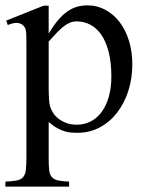

<svg xmlns="http://www.w3.org/2000/svg" viewBox="-26 -480 546 715"><path d="M466.8 -240.7Q466.8 -188 451.9 -141.6Q437 -95.2 409.9 -60.3Q382.8 -25.4 345.2 -5.4Q307.6 14.6 261.7 14.6Q251 14.6 238.8 13.7Q226.6 12.7 213.4 8.5Q200.2 4.4 185.5 -3.7Q170.9 -11.7 155.3 -25.9V109.4Q155.3 135.7 157 152.3Q158.7 168.9 166.3 178.5Q173.8 188 189.2 191.7Q204.6 195.3 231.4 196.3V214.8H-5.9V196.3Q21.5 195.3 37.1 191.9Q52.7 188.5 60.5 179Q68.4 169.4 70.3 152.3Q72.3 135.3 72.3 107.4V-315.9Q72.3 -334.5 72 -346.4Q71.8 -358.4 70.3 -366.5Q68.8 -374.5 65.4 -379.4Q62 -384.3 56.2 -388.7Q48.3 -394 36.4 -394.8Q24.4 -395.5 2.9 -386.7L-2.9 -403.3L136.7 -459H155.3V-354.5Q172.4 -383.8 189.5 -404.1Q206.5 -424.3 224.1 -436.8Q241.7 -449.2 260.3 -454.6Q278.8 -460 299.3 -460Q336.4 -460 367.2 -443.1Q397.9 -426.3 420.2 -396.7Q442.4 -367.2 454.6 -327.1Q466.8 -287.1 466.8 -240.7ZM388.7 -194.3Q388.7 -248.5 378.4 -287.6Q368.2 -326.7 350.6 -351.6Q333 -376.5 309.6 -388.4Q286.1 -400.4 259.8 -400.4Q245.1 -400.4 232.7 -394.8Q220.2 -389.2 208 -379.2Q195.8 -369.1 183.1 -355.5Q170.4 -341.8 155.3 -325.2V-157.7Q155.3 -105.5 159.7 -86.4Q163.1 -73.7 170.9 -61Q178.7 -48.3 191.4 -38.3Q204.1 -28.3 221.2 -22Q238.3 -15.6 259.8 -15.6Q288.6 -15.6 312.3 -28.1Q335.9 -40.5 352.8 -63.5Q369.6 -86.4 379.2 -119.6Q388.7 -152.8 388.7 -194.3Z"/></svg>

Font: Doulos SIL Cyr
Style: Regular
Weight: 400
Designer: Walt Agee, Victor Gaultney, Peter Martin, Debbi Hosken, Becca Hirsbrunner
Foundry: SIL International
Version: Version 5.000